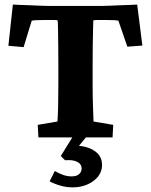

<svg xmlns="http://www.w3.org/2000/svg" viewBox="-20 -599 659 837"><path d="M578.1 -579.1 600.6 -400.4 535.2 -395.5 496.1 -508.8Q487.3 -510.7 475.6 -511.2Q463.9 -511.7 449.2 -511.7H418Q409.2 -511.7 399.9 -511.7Q390.6 -511.7 386.7 -509.8Q386.7 -503.9 385.7 -473.1Q384.8 -442.4 384.3 -399.4Q383.8 -356.4 383.8 -310.5V-233.4Q383.8 -180.7 385.3 -137.2Q386.7 -93.8 387.7 -69.3L473.6 -54.7L470.7 0H147.5L144.5 -54.7L230.5 -69.3Q232.4 -93.8 233.4 -137.2Q234.4 -180.7 234.4 -233.4V-310.5Q234.4 -356.4 233.9 -399.4Q233.4 -442.4 232.9 -473.1Q232.4 -503.9 231.4 -509.8Q228.5 -511.7 218.8 -511.7Q209 -511.7 201.2 -511.7H168.9Q154.3 -511.7 141.1 -511.2Q127.9 -510.7 118.2 -508.8L83 -393.6L16.6 -399.4L36.1 -579.1Q46.9 -578.1 66.4 -577.6Q85.9 -577.1 108.9 -576.2Q131.8 -575.2 153.3 -574.2Q174.8 -573.2 188.5 -573.2H426.8Q440.4 -573.2 461.9 -574.2Q483.4 -575.2 506.3 -576.2Q529.3 -577.1 548.3 -577.6Q567.4 -578.1 578.1 -579.1ZM295.9 217.8Q269.5 217.8 243.7 210.4Q217.8 203.1 196.3 191.4L218.8 146.5Q235.4 156.2 253.9 163.1Q272.5 169.9 292 169.9Q314.5 169.9 325.2 159.7Q335.9 149.4 335.9 135.7Q335.9 116.2 316.4 106.4Q296.9 96.7 263.7 99.6L245.1 81.1L301.8 -10.7H363.3L304.7 60.5L306.6 36.1Q357.4 36.1 391.1 58.1Q424.8 80.1 424.8 120.1Q424.8 162.1 387.2 189.9Q349.6 217.8 295.9 217.8Z"/></svg>

Font: Crimson Pro ExtraBold
Style: Regular
Weight: 800
Designer: Jacques Le Bailly
Foundry: Baron von Fonthausen
Version: Version 1.003